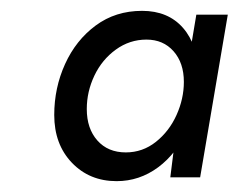

<svg xmlns="http://www.w3.org/2000/svg" viewBox="-20 -727 440 354"><path d="M80 -515Q80 -565 100 -609Q120 -653 156.5 -680Q193 -707 242 -707Q290 -707 317.5 -675.5Q345 -644 345 -590Q345 -534 325.5 -489Q306 -444 271.5 -418.5Q237 -393 195 -393Q145 -393 112.5 -427Q80 -461 80 -515ZM319 -576Q319 -611 300 -632.5Q281 -654 250 -654Q219 -654 193.5 -635.5Q168 -617 154 -587.5Q140 -558 140 -526Q140 -490 159.5 -468Q179 -446 212 -446Q243 -446 267.5 -465.5Q292 -485 305.5 -515Q319 -545 319 -576ZM301 -456 342 -700H400L349 -400H294Z"/></svg>

Font: Oak Sans Light Italic
Style: Regular
Weight: 400
Italic angle: -9.5°
Foundry: Erik Kennedy, Walven
Version: Version 1.000;Glyphs 3.1.2 (3151)